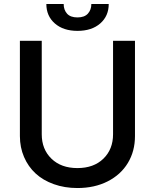

<svg xmlns="http://www.w3.org/2000/svg" viewBox="-20 -932 778 964"><path d="M438.6 -911.9H525.9Q525.9 -851.6 483.3 -814.3Q440.7 -777 369 -777Q297.9 -777 255.3 -814.3Q212.7 -851.6 212.7 -911.9H299.7Q299.7 -882.5 316.6 -863.5Q333.5 -844.5 369 -844.5Q404.1 -844.5 421.3 -863.6Q438.6 -882.8 438.6 -911.9ZM547.6 -727.3H657.7V-248.9Q657.7 -172.9 622 -113.8Q586.3 -54.7 520.4 -21.3Q454.5 12.1 368.6 12.1Q304.3 12.1 250.2 -7.3Q196 -26.6 158.7 -61.1Q121.4 -95.5 100.7 -143.8Q79.9 -192.1 79.9 -248.9V-727.3H189.6V-257.8Q189.6 -182.5 238.3 -135.3Q286.9 -88.1 368.6 -88.1Q450.6 -88.1 499.1 -135.3Q547.6 -182.5 547.6 -257.8Z"/></svg>

Font: TID UI Medium
Style: Regular
Weight: 500
Designer: The TID Project Authors
Foundry: Bakken & Bæck
Version: Version 1.001;hotconv 1.0.109;makeotfexe 2.5.65596